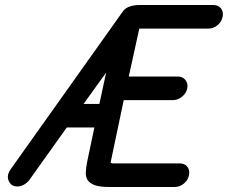

<svg xmlns="http://www.w3.org/2000/svg" viewBox="-20 -744 908 765"><path d="M830 -724Q850 -724 860.5 -710.5Q871 -697 867 -677Q863 -657 846.5 -643.5Q830 -630 810 -630H535L493 -439H689Q708 -439 719 -425Q730 -411 726 -392Q722 -372 705 -358.5Q688 -345 669 -345H473L421 -98Q421 -96 423 -94.5Q425 -93 434 -93H696Q716 -93 726.5 -79.5Q737 -66 733 -46Q729 -26 712.5 -12.5Q696 1 676 1H414Q377 1 357 -6.5Q337 -14 329 -27Q321 -40 322 -58.5Q323 -77 327 -98L356 -236H246L97 -27Q88 -15 75 -8Q62 -1 49 -1Q28 -1 18.5 -16Q9 -31 12 -48Q15 -59 22 -69L472 -702Q487 -719 518 -723Q525 -724 538 -724ZM403 -455 313 -330H376Z"/></svg>

Font: VDS
Style: Italic
Weight: 400
Designer: artmaker
Foundry: artmaker
Version: Version 1.000 2009 initial release